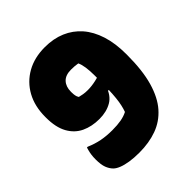

<svg xmlns="http://www.w3.org/2000/svg" viewBox="-202 -852 1004 1004"><g transform="rotate(-45 300.0 -350.0)"><path d="M291 -720Q355 -720 405.5 -698.5Q456 -677 492 -636Q528 -595 547.5 -534Q567 -473 567 -393V-387Q567 -272 544.5 -194Q522 -116 480.5 -69Q439 -22 381 -1Q323 20 251 20Q211 20 180 15Q149 10 128 1.5Q107 -7 96 -18Q81 -33 72.5 -55.5Q64 -78 64 -117Q64 -126 64.5 -134Q65 -142 66 -149.5Q67 -157 68.5 -164.5Q70 -172 72 -179Q74 -186 76 -193H82Q119 -177 155 -170Q191 -163 234 -163Q272 -163 299.5 -168Q327 -173 348 -184Q361 -219 366 -267.5Q371 -316 371 -393V-430Q371 -466 367 -493Q363 -520 355 -536Q344 -538 331.5 -539Q319 -540 305 -540Q264 -540 243.5 -518Q223 -496 223 -459V-453Q223 -441 225 -430Q227 -419 233 -410Q245 -407 259 -404.5Q273 -402 292 -402Q320 -402 351.5 -409Q383 -416 411 -429V-325H335L374 -352Q358 -297 319.5 -274.5Q281 -252 228 -252Q172 -252 128.5 -272.5Q85 -293 60 -338Q35 -383 35 -455V-460Q35 -539 67 -597Q99 -655 156.5 -687.5Q214 -720 291 -720Z"/></g></svg>

Font: Recursive Monospace Casual Black
Style: Regular
Weight: 900
Version: Version 1.047